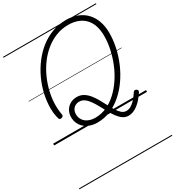

<svg xmlns="http://www.w3.org/2000/svg" viewBox="-335 -1206 1729 1896"><g transform="rotate(-30 529.5 -257.5)"><path d="M786 114Q750 114 721.5 94Q693 74 669 41.5Q645 9 624 -30Q603 -69 582 -107.5Q561 -146 538.5 -178.5Q516 -211 489.5 -231Q463 -251 429 -251Q404 -251 383.5 -239.5Q363 -228 351.5 -207Q340 -186 340 -158Q340 -121 359 -92.5Q378 -64 412 -48.5Q446 -33 491 -33Q560 -33 621.5 -61Q683 -89 736.5 -138.5Q790 -188 833 -252.5Q876 -317 906 -390.5Q936 -464 952.5 -540.5Q969 -617 969 -689Q969 -756 952 -807Q935 -858 901.5 -892.5Q868 -927 820.5 -944.5Q773 -962 713 -962Q640 -962 574 -936Q508 -910 452 -864.5Q396 -819 351.5 -758.5Q307 -698 275.5 -627Q244 -556 227 -481Q210 -406 210 -332Q210 -312 211.5 -293Q213 -274 215 -257Q217 -240 220 -225Q222 -214 215.5 -207Q209 -200 199.5 -197.5Q190 -195 181.5 -197.5Q173 -200 170 -208Q165 -224 161 -243.5Q157 -263 154.5 -285.5Q152 -308 152 -332Q152 -413 170.5 -494.5Q189 -576 224.5 -652Q260 -728 310 -794Q360 -860 423 -909.5Q486 -959 561 -987Q636 -1015 720 -1015Q791 -1015 848 -992.5Q905 -970 945 -928Q985 -886 1006.5 -825.5Q1028 -765 1028 -689Q1028 -610 1010 -527Q992 -444 958 -364.5Q924 -285 875.5 -215.5Q827 -146 766.5 -93.5Q706 -41 635.5 -11Q565 19 486 19Q442 19 405 6.5Q368 -6 341 -29.5Q314 -53 299 -85.5Q284 -118 284 -157Q284 -198 302.5 -231Q321 -264 354.5 -283.5Q388 -303 432 -303Q473 -303 506 -283Q539 -263 565 -230.5Q591 -198 612.5 -159.5Q634 -121 654 -82Q674 -43 694.5 -10.5Q715 22 738 42Q761 62 790 62Q815 62 839.5 49Q864 36 890.5 8Q917 -20 947 -66Q953 -74 962 -75Q971 -76 982 -68Q991 -63 992.5 -55Q994 -47 988 -36Q964 0 939.5 28Q915 56 889.5 75Q864 94 838.5 104Q813 114 786 114ZM0 490H1059V500H0ZM0 -20H1059V0H0ZM0 -505H1059V-500H0ZM0 -1010H1059V-1000H0Z"/></g></svg>

Font: Playwrite MX Guides
Style: Regular
Weight: 400
Designer: Veronika Burian, José Scaglione
Foundry: TypeTogether
Version: Version 1.003